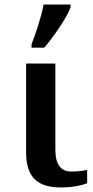

<svg xmlns="http://www.w3.org/2000/svg" viewBox="-20 -816 411 846"><path d="M119 -606H175C217 -655 275 -739 291 -784V-796H172C163 -744 137 -667 119 -621ZM250 10C302 10 347 -1 364 -9V-67C343 -63 319 -60 295 -60C249 -60 224 -90 224 -156V-536H95V-145C95 -30 150 10 250 10Z"/></svg>

Font: Noto Serif Semi
Style: Regular
Weight: 600
Designer: Monotype Design Team
Foundry: Monotype Imaging Inc.
Version: Version 1.002